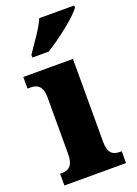

<svg xmlns="http://www.w3.org/2000/svg" viewBox="-146 -826 631 887"><g transform="rotate(-20 169.0 -383.0)"><path d="M74 -619V-606H154C216 -643 316 -721 338 -756V-766H166C148 -721 100 -659 74 -619ZM11 0H314V-58H304C271 -58 248 -73 248 -128V-536H4V-479H21C52 -479 77 -463 77 -412V-131C77 -74 54 -58 21 -58H11Z"/></g></svg>

Font: Noto Serif Armenian Condensed Black
Style: Regular
Weight: 900
Width: 3
Designer: Monotype Design Team
Foundry: Monotype Imaging Inc.
Version: Version 2.008